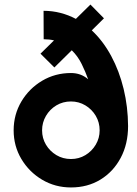

<svg xmlns="http://www.w3.org/2000/svg" viewBox="-20 -811 603 844"><path d="M292 13Q222.5 13 165.2 -21Q108 -55 74 -112Q40 -169 40 -238Q40 -307.5 74 -364.8Q108 -422 165.2 -456Q222.5 -490 292 -490Q336 -490 367.5 -462.5Q356 -495 339.2 -529.2Q322.5 -563.5 295.5 -590L219 -514.5L158 -575L217.5 -633.5Q196 -638.5 172 -638.5L171.5 -763.5Q210 -763.5 245.8 -754.2Q281.5 -745 313.5 -728L377.5 -791L437 -730.5L383.5 -677.5Q433.5 -630.5 469 -564.5Q504.5 -498.5 523.5 -420Q542.5 -341.5 543 -257Q543 -178 510.5 -117Q478 -56 421.5 -21.5Q365 13 292 13ZM292 -112Q327 -112 355.5 -129.2Q384 -146.5 401 -175.2Q418 -204 418 -238Q418 -273 401 -301.8Q384 -330.5 355.2 -347.8Q326.5 -365 292 -365Q256.5 -365 227.8 -347.8Q199 -330.5 182 -301.5Q165 -272.5 165 -238Q165 -203.5 182 -175Q199 -146.5 227.8 -129.2Q256.5 -112 292 -112Z"/></svg>

Font: Urbanist
Style: Bold
Weight: 700
Designer: Corey Hu
Foundry: Corey Hu
Version: Version 1.330; ttfautohint (v1.8.4.7-5d5b)